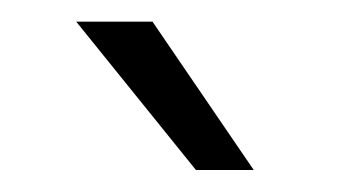

<svg xmlns="http://www.w3.org/2000/svg" viewBox="-20 -770 326 177"><path d="M213.9 -613.3H160.6L50.3 -750H120.6Z"/></svg>

Font: Vazir Thin FD-UI
Style: Thin-FD-UI
Weight: 100
Designer: Saber Rastikerdar
Foundry: Saber Rastikerdar
Version: Version 30.1.0